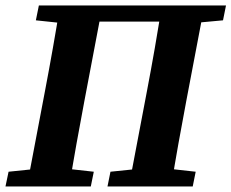

<svg xmlns="http://www.w3.org/2000/svg" viewBox="-42 -677 840 697"><path d="M-22.1 0H287.6L298.5 -53.6L163.5 -68.6H134.7L-10.9 -53.6L-22.1 0ZM55.5 0H209.2C226 -103 244.7 -207 264.4 -310.7L330.2 -657.1H176.1C159.4 -554.1 141.1 -450.1 121.4 -347.1L55.5 0ZM348.2 0H657.6L668.4 -53.6L533.7 -68.6H504.6L359 -53.6L348.2 0ZM425.7 0H579.2C595.9 -103 614.6 -207 634.3 -310.7L700.2 -657.1H546C529.3 -554.1 511.3 -450.1 491.6 -347.1L425.7 0ZM88.2 -603.2 230.7 -588.2 245.3 -657.1H99.1L88.2 -603.2ZM234.7 -598.6H612.5L624.1 -657.1H246.6L234.7 -598.6ZM604.6 -588.2 767.6 -603.2 778.4 -657.1H618.9L604.6 -588.2Z"/></svg>

Font: Source Serif 4 Variable
Style: Italic
Weight: 400
Italic angle: -12°
Designer: Frank Grießhammer
Foundry: Adobe Systems Incorporated
Version: Version 4.004;hotconv 1.0.116;makeotfexe 2.5.65601